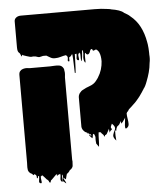

<svg xmlns="http://www.w3.org/2000/svg" viewBox="-56 -621 808 922"><g transform="rotate(-5 348.0 -160.5)"><path d="M630 -161Q628 -157 625 -153Q622 -149 620 -146Q617 -141 613.5 -136.5Q610 -132 606 -127Q603 -124 600.5 -120.5Q598 -117 595 -114Q591 -110 588 -106.5Q585 -103 581 -100Q575 -94 569 -88.5Q563 -83 557 -78Q555 -75 553 -71.5Q551 -68 548 -66Q548 -66 548 -65.5Q548 -65 547 -65L544 -59Q544 -47 546.5 -33Q549 -19 549 -7.5Q549 4 539 11Q532 16 531 8Q530 0 532 -14Q534 -28 535 -40Q533 -35 528 -29Q524 -22 518 -16Q515 -13 515 -12Q514 -15 513.5 -18Q513 -21 513 -25Q512 -22 508 -16L503 -8Q500 -5 497 -3Q496 -2 495.5 -2Q495 -2 494 -1Q490 6 488.5 11.5Q487 17 487 20Q487 20 486.5 20Q486 20 486 19Q482 15 481.5 23Q481 31 481.5 43Q482 55 483 62.5Q484 70 482 65Q468 50 471 38.5Q474 27 480 16Q486 5 478 -6L473 -12L469 -16Q461 -1 463 3.5Q465 8 467 9Q469 10 462 16Q459 17 458 20Q457 21 456 24Q455 27 455 26Q454 21 453.5 16.5Q453 12 453 7Q448 18 443 26Q442 29 440 31Q438 33 437 34Q433 36 432 36Q431 37 430.5 40Q430 43 428 42Q426 42 426 39Q426 36 424 34L418 28Q412 22 415 24Q418 26 409 19Q408 20 405 20Q402 20 402 20Q400 37 400 54.5Q400 72 398 89Q398 90 396.5 87.5Q395 85 394 84L386 73Q384 56 384.5 50.5Q385 45 385 41Q385 37 379 25Q378 26 376.5 26Q375 26 374 27Q373 31 372.5 36Q372 41 370 45Q369 46 368 44Q367 42 365 41Q354 30 355 29Q356 28 360.5 30.5Q365 33 366.5 32.5Q368 32 359 22Q359 25 357 27Q356 28 355 24.5Q354 21 351 17H350Q346 20 347.5 24.5Q349 29 345 15Q342 15 341 14Q336 12 333 8Q324 0 322 -13V-156Q322 -163 325 -169Q327 -174 329 -176Q331 -179 337 -185Q340 -187 343 -189Q346 -191 349 -192Q361 -199 374.5 -203.5Q388 -208 398 -215Q405 -220 410.5 -227Q416 -234 421 -241Q421 -242 421.5 -242Q422 -242 422 -243Q433 -260 439 -279.5Q445 -299 446 -319Q446 -346 439 -361Q438 -366 433 -370Q432 -372 431 -373Q430 -374 429 -375Q428 -375 428 -376Q427 -376 426.5 -376.5Q426 -377 425 -377Q422 -378 419 -376Q416 -374 413 -373Q410 -373 409 -374Q405 -379 407.5 -379Q410 -379 401 -382Q396 -378 394 -370Q392 -362 385 -358Q380 -356 376 -360Q375 -362 373 -364.5Q371 -367 370 -365Q368 -358 368.5 -345.5Q369 -333 369 -324.5Q369 -316 365 -322Q358 -335 360.5 -350Q363 -365 361 -379Q357 -379 357 -378Q356 -368 355.5 -358Q355 -348 353 -338Q353 -335 351.5 -330.5Q350 -326 349 -329Q347 -339 347.5 -349.5Q348 -360 346 -370L342 -366Q336 -364 338 -364Q336 -357 338.5 -344Q341 -331 333 -334Q326 -337 328 -347.5Q330 -358 329 -366Q328 -365 325 -365Q324 -364 322.5 -364.5Q321 -365 321 -364Q320 -342 319.5 -320Q319 -298 317 -275Q317 -274 315 -274Q313 -274 313 -275Q312 -297 311.5 -319.5Q311 -342 309 -364Q309 -364 306 -364Q305 -361 302.5 -358.5Q300 -356 298 -354Q296 -352 293 -352Q292 -348 292.5 -339Q293 -330 288 -332Q283 -334 285 -341.5Q287 -349 285 -355Q284 -357 282.5 -358.5Q281 -360 278 -363Q265 -361 252 -357Q239 -353 226 -353Q214 -352 204 -357.5Q194 -363 184 -369H168Q164 -368 160 -367Q156 -366 151 -365Q144 -365 138.5 -367.5Q133 -370 126 -370Q122 -371 116.5 -370Q111 -369 106 -370Q99 -372 90.5 -374.5Q82 -377 74 -380Q73 -381 72 -382Q71 -383 70 -383Q69 -382 67 -378Q67 -375 65 -375Q66 -375 63 -380Q62 -383 60.5 -386.5Q59 -390 58 -391Q56 -393 53.5 -395.5Q51 -398 52 -397L49 -403Q47 -410 47 -421V-546Q47 -557 56 -564Q65 -571 79 -571H435Q451 -571 465 -570Q479 -569 492 -567Q498 -566 503.5 -565.5Q509 -565 514 -563Q534 -560 550 -554.5Q566 -549 574 -541Q581 -537 588.5 -532.5Q596 -528 602 -522Q631 -499 648 -466Q665 -433 672 -392Q674 -385 676 -362Q676 -359 676.5 -352Q677 -345 677 -338V-331Q678 -320 677.5 -310Q677 -300 675 -291Q673 -268 667 -246Q661 -224 653 -204Q644 -179 635 -169Q634 -167 633 -165Q632 -163 630 -161ZM224 230Q213 219 214 223Q215 227 220 236Q225 245 226 249Q227 253 216 242Q209 240 211.5 228.5Q214 217 212 210Q212 209 210.5 207.5Q209 206 209 208Q208 213 209 222Q210 231 210 237Q210 243 205 240Q198 234 200.5 222.5Q203 211 201 202Q199 203 197 204Q195 205 193 206H188Q188 211 186 211Q184 212 184.5 208Q185 204 183 202L159 226Q157 227 154 230Q153 232 152.5 235Q152 238 150 240Q149 241 147.5 239.5Q146 238 145 237Q144 235 143.5 232.5Q143 230 141 229Q139 226 134 223Q133 221 128 216Q123 211 117 204Q116 203 115.5 203Q115 203 114 202Q113 202 112.5 203Q112 204 111 204Q111 206 107 206Q106 215 108.5 228.5Q111 242 103 239Q95 237 97 226Q99 215 99 205Q96 205 94 203Q93 207 93 210Q93 213 90 214Q87 215 87.5 209.5Q88 204 86 201Q86 200 85.5 199.5Q85 199 85 198Q81 196 77 193Q73 199 72 197Q64 189 66.5 190Q69 191 72 193.5Q75 196 67 191L65 190L59 187Q47 178 47 165Q46 158 46.5 150.5Q47 143 47 136V-289Q47 -294 48 -297Q50 -303 52 -305L58 -311Q61 -313 64 -314Q67 -315 70 -316Q78 -318 85.5 -317.5Q93 -317 100 -316H197Q205 -316 218 -317Q231 -318 242 -316Q254 -314 261 -302Q264 -298 264 -290Q266 -282 265.5 -273Q265 -264 264 -257V132Q264 136 264 140Q264 144 265 148Q265 149 264.5 156Q264 163 264 166Q264 172 261.5 176Q259 180 258 181Q255 186 249 188Q246 194 240 200Q236 204 233 205Q232 208 231 211.5Q230 215 229 219Q228 222 227 227Q226 232 224 230Z"/></g></svg>

Font: Rubik Wet Paint
Style: Regular
Weight: 400
Designer: Hubert and Fischer, NaN
Foundry: Hubert and Fischer, NaN
Version: Version 2.200